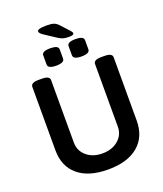

<svg xmlns="http://www.w3.org/2000/svg" viewBox="-180 -1136 1072 1260"><g transform="rotate(-20 356.0 -506.5)"><path d="M411 -899Q386 -899 372 -903Q358 -907 340 -918L265 -967Q245 -980 238.5 -987.5Q232 -995 232 -1002Q232 -1020 296 -1020Q330 -1020 347 -1014Q364 -1008 379 -992L433 -933Q445 -920 445 -912Q445 -899 411 -899ZM445 -750Q387 -750 387 -779V-843Q387 -871 445 -871Q502 -871 502 -843V-779Q502 -750 445 -750ZM268 -750Q210 -750 210 -779V-843Q210 -871 268 -871Q325 -871 325 -843V-779Q325 -750 268 -750ZM356 7Q220 7 146 -55.5Q72 -118 72 -231V-673Q72 -702 125 -702H150Q203 -702 203 -673V-236Q203 -179 246 -142Q289 -105 356 -105Q424 -105 467 -142Q510 -179 510 -236V-673Q510 -702 563 -702H587Q640 -702 640 -673V-231Q640 -118 565.5 -55.5Q491 7 356 7Z"/></g></svg>

Font: Asap SemiBold
Style: Regular
Weight: 600
Designer: Pablo Cosgaya
Foundry: Omnibus-Type
Version: Version 3.001; ttfautohint (v1.8.3)